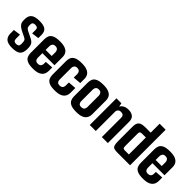

<svg xmlns="http://www.w3.org/2000/svg" viewBox="139 -1509 2396 2396"><g transform="rotate(45 1337.0 -311.0)"><path d="M169 6Q94 6 62 -23.5Q30 -53 30 -106V-169L125 -182V-111Q125 -100 128.5 -89Q132 -78 142 -71.5Q152 -65 172 -65Q195 -65 207.5 -75Q220 -85 220 -111Q220 -148 214.5 -165.5Q209 -183 184 -195Q176 -200 164.5 -205Q153 -210 141 -216Q129 -222 118 -227.5Q107 -233 100 -237Q70 -254 55 -270Q40 -286 35 -303.5Q30 -321 30 -342V-361Q30 -421 65 -448.5Q100 -476 176 -476Q252 -476 284.5 -451Q317 -426 317 -370V-313L221 -300V-360Q221 -385 209.5 -394.5Q198 -404 173 -404Q153 -404 142.5 -397.5Q132 -391 129 -380.5Q126 -370 126 -359Q126 -328 131 -316Q136 -304 152 -293Q160 -288 174 -281Q188 -274 207 -265Q226 -256 249 -244Q287 -226 302 -201Q317 -176 317 -131V-116Q317 -54 285.5 -24Q254 6 169 6Z M537 5Q471 5 437.5 -11Q404 -27 392 -54Q380 -81 380 -113V-358Q380 -391 392 -417.5Q404 -444 438.5 -460Q473 -476 540 -476Q600 -476 635 -460.5Q670 -445 684.5 -419Q699 -393 699 -360V-266L593 -259V-340Q593 -361 580.5 -377.5Q568 -394 539 -394Q511 -394 498.5 -378Q486 -362 486 -340V-133Q486 -112 498 -97Q510 -82 536 -82Q567 -82 580 -97.5Q593 -113 593 -136V-169L699 -177V-117Q699 -82 684 -54.5Q669 -27 634 -11Q599 5 537 5ZM392 -216V-273H699V-216Z M922 5Q856 5 822.5 -11Q789 -27 777 -54Q765 -81 765 -113V-358Q765 -391 777 -417.5Q789 -444 823.5 -460Q858 -476 925 -476Q985 -476 1020 -460.5Q1055 -445 1069.5 -419Q1084 -393 1084 -360V-286L978 -277V-340Q978 -361 965.5 -377.5Q953 -394 924 -394Q896 -394 883.5 -378Q871 -362 871 -340V-133Q871 -112 883 -97Q895 -82 921 -82Q952 -82 965 -97.5Q978 -113 978 -136V-191L1084 -199V-117Q1084 -82 1069 -54.5Q1054 -27 1019 -11Q984 5 922 5Z M1303 5Q1237 5 1203.5 -11Q1170 -27 1158 -54Q1146 -81 1146 -113V-358Q1146 -391 1158 -417.5Q1170 -444 1204.5 -460Q1239 -476 1306 -476Q1366 -476 1401 -460.5Q1436 -445 1450.5 -419Q1465 -393 1465 -360V-117Q1465 -82 1450 -54.5Q1435 -27 1400 -11Q1365 5 1303 5ZM1302 -82Q1333 -82 1346 -97.5Q1359 -113 1359 -136V-340Q1359 -361 1346.5 -377.5Q1334 -394 1305 -394Q1277 -394 1264.5 -378Q1252 -362 1252 -340V-133Q1252 -112 1264 -97Q1276 -82 1302 -82Z M1538 -471H1625L1635 -422Q1650 -449 1678.5 -463.5Q1707 -478 1746 -478Q1799 -478 1828 -453Q1857 -428 1857 -376V0H1751V-340Q1751 -368 1737.5 -380Q1724 -392 1698 -392Q1675 -392 1662.5 -381.5Q1650 -371 1644 -352V0H1538Z M2021 0Q1984 0 1964.5 -8Q1945 -16 1937.5 -41Q1930 -66 1930 -116V-365Q1930 -403 1941.5 -426Q1953 -449 1978 -459.5Q2003 -470 2043 -470H2143V-628H2249V0ZM2143 -85V-385H2074Q2052 -385 2044 -376.5Q2036 -368 2036 -345V-130Q2036 -100 2044 -92.5Q2052 -85 2073 -85Z M2479 5Q2413 5 2379.5 -11Q2346 -27 2334 -54Q2322 -81 2322 -113V-358Q2322 -391 2334 -417.5Q2346 -444 2380.5 -460Q2415 -476 2482 -476Q2542 -476 2577 -460.5Q2612 -445 2626.5 -419Q2641 -393 2641 -360V-266L2535 -259V-340Q2535 -361 2522.5 -377.5Q2510 -394 2481 -394Q2453 -394 2440.5 -378Q2428 -362 2428 -340V-133Q2428 -112 2440 -97Q2452 -82 2478 -82Q2509 -82 2522 -97.5Q2535 -113 2535 -136V-169L2641 -177V-117Q2641 -82 2626 -54.5Q2611 -27 2576 -11Q2541 5 2479 5ZM2334 -216V-273H2641V-216Z"/></g></svg>

Font: Smooch Sans
Style: Bold
Weight: 700
Designer: Robert E. Leuschke
Foundry: Robert E. Leuschke
Version: Version 1.010